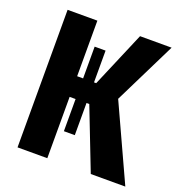

<svg xmlns="http://www.w3.org/2000/svg" viewBox="-126 -801 856 909"><g transform="rotate(20 302.0 -346.5)"><path d="M241 -147V-309H211V0H61V-693H211V-413H241V-573H296V-413H307L426 -693H585L430 -379L604 0H430L310 -309H296V-147Z"/></g></svg>

Font: Qzxlaeiskcpccdgjqmyffctclhy
Style: Regular
Weight: 700
Monospace: yes
Designer: Carrois Corporate & Edenspiekermann
Foundry: Carrois Corporate GbR & Edenspiekermann AG
Version: Version 2.001